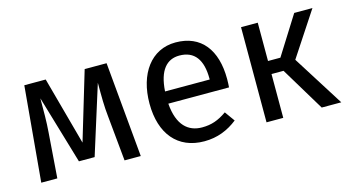

<svg xmlns="http://www.w3.org/2000/svg" viewBox="-70 -839 2015 1109"><g transform="rotate(-15 938.0 -284.5)"><path d="M608 -569H477L355 -162L244 -569H116L65 0H161L181 -270C186 -329 186 -401 186 -472L307 -63H401L530 -473C530 -388 530 -332 537 -269L563 0H660Z M1257 -301C1257 -475 1176 -582 1023 -582C876 -582 787 -456 787 -279C787 -98 879 13 1038 13C1117 13 1181 -14 1237 -58L1194 -118C1144 -83 1102 -68 1046 -68C964 -68 902 -119 892 -251H1255C1256 -264 1257 -282 1257 -301ZM1159 -324H892C900 -450 950 -503 1025 -503C1115 -503 1159 -442 1159 -330Z M1839 -569H1730L1586 -340H1512V-569H1412V0H1512V-262H1584L1742 0H1859L1666 -306Z"/></g></svg>

Font: Glow Sans SC Normal Medium
Style: Regular
Weight: 600
Designer: Ryoko NISHIZUKA (kana, bopomofo & ideographs); Paul D. Hunt (Latin, Greek & Cyrillic); Sandoll Communications, Soo-young
Version: Version 0.93